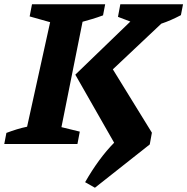

<svg xmlns="http://www.w3.org/2000/svg" viewBox="-48 -675 878 900"><path d="M-28 0 -18 -52Q6 -61 30 -68.5Q54 -76 79 -81L187 -571L91 -598L102 -655H445L435 -603Q408 -593 384.5 -586Q361 -579 339 -573L240 -79L326 -58L315 0ZM397 205 351 179Q415 67 487 -6L305 -325L563 -574L505 -596L516 -655H810L800 -604Q753 -579 708 -564L481 -350L664 -53L654 2Z"/></svg>

Font: Piazzolla
Style: Bold Italic
Weight: 700
Italic angle: -11.3°
Designer: Juan Pablo del Peral
Foundry: Huerta Tipografica
Version: Version 1.330